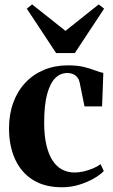

<svg xmlns="http://www.w3.org/2000/svg" viewBox="-20 -820 500 852"><path d="M255.5 11Q177.5 11 125.2 -22.2Q73 -55.5 46.5 -114.5Q20 -173.5 20 -250Q20 -313 38.8 -364.2Q57.5 -415.5 92 -452.5Q126.5 -489.5 174.8 -509.8Q223 -530 281.5 -530Q323.5 -530 352.8 -522.8Q382 -515.5 402.8 -507.2Q423.5 -499 438.5 -496.5L433 -348H355L333.5 -453.5Q331 -466 324 -475.5Q317 -485 305.5 -490.5Q294 -496 277.5 -496Q248 -496 225.2 -473.5Q202.5 -451 189.2 -402.5Q176 -354 176 -276Q176 -218.5 185.8 -176.8Q195.5 -135 213.2 -107.8Q231 -80.5 256 -67.5Q281 -54.5 311 -54.5Q330.5 -54.5 352 -59.5Q373.5 -64.5 393 -72.8Q412.5 -81 426.5 -91.5L440.5 -61Q426.5 -45.5 397.8 -28.8Q369 -12 332 -0.5Q295 11 255.5 11ZM229 -584.5 99 -781.5 122.5 -800.5 270.5 -683 418 -800.5 442 -781.5 312 -584.5Z"/></svg>

Font: Merriweather 120pt
Style: Bold
Weight: 700
Designer: Eben Sorkin
Foundry: Eben Sorkin
Version: Version 2.100